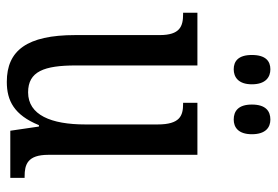

<svg xmlns="http://www.w3.org/2000/svg" viewBox="-142 -642 795 550"><g transform="rotate(90 255.0 -367.5)"><path d="M323 -640C345 -640 365 -653 365 -692C365 -732 345 -745 323 -745C299 -745 280 -732 280 -692C280 -653 299 -640 323 -640ZM179 -640C201 -640 222 -653 222 -692C222 -732 201 -745 179 -745C156 -745 138 -732 138 -692C138 -653 156 -640 179 -640ZM215 10C269 10 310 -11 339 -82H343L355 0H490V-41H486C452 -41 424 -49 424 -109V-536H275V-495H278C312 -495 337 -486 337 -422V-215C337 -117 310 -51 245 -51C185 -51 168 -97 168 -188V-536H17V-495H21C56 -495 81 -486 81 -428V-186C81 -48 125 10 215 10Z"/></g></svg>

Font: Noto Serif Lao ExtCond
Style: Regular
Weight: 400
Width: 2
Designer: Monotype Design Team
Foundry: Monotype Imaging Inc.
Version: Version 2.004